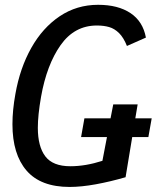

<svg xmlns="http://www.w3.org/2000/svg" viewBox="-20 -752 640 779"><path d="M373 -648.5Q282 -648.5 225.8 -568.8Q169.5 -489 146.5 -359Q133.5 -284.5 133.5 -233.5Q133.5 -157.5 164 -117.5Q194.5 -77.5 265.5 -77.5Q327 -77.5 395.5 -99.5L414 -196H309L322.5 -272H428.5L439.5 -328.5H538.5L529 -272H595.5L582 -196H516.5L489.5 -33Q427.5 -15 368.5 -4.2Q309.5 6.5 262.5 6.5Q145 6.5 87.8 -59.8Q30.5 -126 30.5 -248Q30.5 -305 42.5 -371Q61 -476 107 -557.8Q153 -639.5 222.2 -686Q291.5 -732.5 378 -732.5Q459 -732.5 509.5 -698.8Q560 -665 572 -599.5L495 -565.5Q481.5 -599.5 463 -617.8Q444.5 -636 422.8 -642.2Q401 -648.5 373 -648.5Z"/></svg>

Font: JuliaMono SemiBold
Style: Italic
Weight: 600
Italic angle: -9°
Monospace: yes
Designer: cormullion
Foundry: corm
Version: Version 0.056; ttfautohint (v1.8.4)